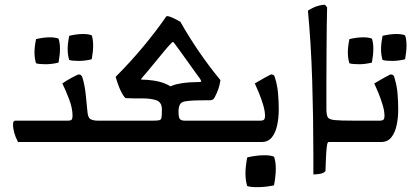

<svg xmlns="http://www.w3.org/2000/svg" viewBox="-20 -599 1768 810"><path d="M268 -90Q278 -90 282 -94Q286 -98 286 -111Q286 -143 271 -182Q256 -221 243 -247Q260 -259 280.5 -270Q301 -281 311 -285Q319 -285 322.5 -281Q326 -277 328 -271Q337 -242 341.5 -202.5Q346 -163 349 -127Q351 -102 362.5 -96Q374 -90 393 -90H445V0H56Q35 -39 35 -75Q35 -90 45 -90ZM132 -332Q126 -351 125.5 -375Q125 -399 132 -434Q162 -441 187 -441.5Q212 -442 227 -436Q239 -401 227 -335Q199 -328 172 -328Q145 -328 132 -332ZM272 -346Q266 -365 265.5 -389Q265 -413 272 -448Q302 -455 327 -455.5Q352 -456 367 -450Q379 -415 367 -349Q339 -342 312 -342Q285 -342 272 -346Z M724 -47 671 -50 626 -90Q645 -90 652.5 -92Q660 -94 661.5 -104Q663 -114 663 -137Q663 -168 639.5 -176Q616 -184 579 -184Q561 -184 543.5 -184Q526 -184 510 -185Q503 -190 494.5 -205.5Q486 -221 479 -240.5Q472 -260 468 -275Q530 -337 584.5 -402.5Q639 -468 681 -529Q683 -531 685 -531Q694 -531 712.5 -522Q731 -513 741 -507Q777 -443 821 -379Q865 -315 910 -261Q907 -240 901 -223Q895 -206 886 -189Q882 -181 877 -178.5Q872 -176 864 -176Q818 -176 796.5 -175Q775 -174 759 -171Q743 -168 738 -156Q733 -144 733 -131Q733 -102 739.5 -96Q746 -90 759 -90ZM405 0V-90H967V0ZM733 -173 664 -185Q664 -210 682 -224Q700 -238 726.5 -244Q753 -250 778.5 -251.5Q804 -253 820 -253Q829 -253 829 -256Q829 -259 823 -268Q814 -280 800 -299.5Q786 -319 770 -341.5Q754 -364 739.5 -384Q725 -404 716 -416Q712 -422 709 -422Q707 -422 698 -412Q689 -403 673 -383.5Q657 -364 638 -341Q619 -318 602.5 -298Q586 -278 576 -267Q573 -263 580 -263Q602 -263 628.5 -259Q655 -255 678.5 -245.5Q702 -236 717.5 -218.5Q733 -201 733 -173Z M1023 186Q1016 164 1015.5 135.5Q1015 107 1023 65Q1058 57 1088.5 56Q1119 55 1136 62Q1151 103 1136 183Q1102 190 1070 190.5Q1038 191 1023 186ZM1084 0H927V-90H1079Q1089 -90 1093.5 -94Q1098 -98 1098 -111Q1098 -130 1090.5 -155.5Q1083 -181 1073 -205.5Q1063 -230 1055 -247Q1078 -261 1096.5 -271Q1115 -281 1123 -285Q1132 -285 1135.5 -281Q1139 -277 1140 -271Q1150 -240 1153 -205.5Q1156 -171 1156 -138Q1156 -101 1149 -69.5Q1142 -38 1126.5 -19Q1111 0 1084 0Z M1279 -554Q1301 -568 1319 -573.5Q1337 -579 1349 -579Q1352 -579 1360 -568Q1359 -540 1358.5 -488Q1358 -436 1357.5 -373.5Q1357 -311 1357 -249.5Q1357 -188 1357 -140Q1357 -116 1362 -105.5Q1367 -95 1391 -92.5Q1415 -90 1471 -90V0H1366Q1361 0 1358.5 21.5Q1356 43 1355 71.5Q1354 100 1353 123Q1345 132 1329 134.5Q1313 137 1302 137Q1302 116 1302 95Q1302 74 1302 52Q1302 -103 1297 -261Q1292 -419 1279 -554Z M1454 -332Q1448 -351 1447.5 -375Q1447 -399 1454 -434Q1484 -441 1509 -441.5Q1534 -442 1549 -436Q1561 -401 1549 -335Q1521 -328 1494 -328Q1467 -328 1454 -332ZM1594 -346Q1588 -365 1587.5 -389Q1587 -413 1594 -448Q1624 -455 1649 -455.5Q1674 -456 1689 -450Q1701 -415 1689 -349Q1661 -342 1634 -342Q1607 -342 1594 -346ZM1588 0H1431V-90H1583Q1593 -90 1597.5 -94Q1602 -98 1602 -111Q1602 -130 1594.5 -155.5Q1587 -181 1577 -205.5Q1567 -230 1559 -247Q1582 -261 1600.5 -271Q1619 -281 1627 -285Q1636 -285 1639.5 -281Q1643 -277 1644 -271Q1654 -240 1657 -205.5Q1660 -171 1660 -138Q1660 -101 1653 -69.5Q1646 -38 1630.5 -19Q1615 0 1588 0Z"/></svg>

Font: Ruwudu
Style: Regular
Weight: 400
Designer: Becca Hirsbrunner Spalinger
Foundry: SIL International
Version: Version 3.000